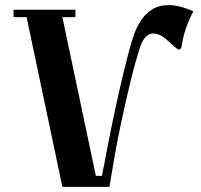

<svg xmlns="http://www.w3.org/2000/svg" viewBox="-20 -731 785 751"><path d="M33 -664V-693H275V-664H224L355 -43H379Q382 -63 385.5 -78Q389 -93 393 -118Q402 -166 415.5 -232Q429 -298 446.5 -375.5Q464 -453 485 -533Q492 -559 502 -589.5Q512 -620 529.5 -648Q547 -676 574 -693.5Q601 -711 641 -711Q664 -711 689 -704Q714 -697 736 -687Q716 -647 706 -616.5Q696 -586 691 -554Q689 -537 679 -537Q675 -537 661.5 -549Q648 -561 634 -574Q619 -588 605 -594Q591 -600 579 -600Q544 -600 525 -538Q506 -477 489.5 -408.5Q473 -340 456 -261Q441 -191 430 -129.5Q419 -68 408 0H224L84 -664Z"/></svg>

Font: Monomakh
Style: Regular
Weight: 400
Version: Version 1.200; ttfautohint (v1.8.4.7-5d5b)